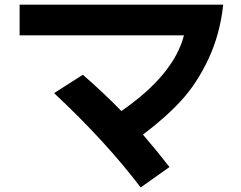

<svg xmlns="http://www.w3.org/2000/svg" viewBox="-20 -739 1040 827"><path d="M64.5 -586.9V-718.8H941.4Q927.7 -591.8 878.4 -486.3Q829.1 -380.9 761.7 -307.1Q694.3 -233.4 595.7 -159.2Q656.2 -88.9 710 -19.5L585.9 68.4Q434.6 -130.9 212.9 -337.9L336.9 -417Q425.8 -339.8 502.9 -260.7Q728.5 -417 772.5 -586.9Z"/></svg>

Font: GenEi M Gothic v2 Bold
Style: Regular
Weight: 700
Version: Version 2.0